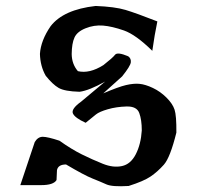

<svg xmlns="http://www.w3.org/2000/svg" viewBox="-20 -550 675 650"><path d="M335.9 -273.9Q282.2 -243.7 249.5 -239.3Q198.7 -240.7 178.5 -252.4Q158.2 -264.2 134.8 -293.5Q116.2 -326.2 115.2 -367.7Q118.2 -413.1 151.4 -461.4Q194.8 -517.6 303.7 -529.8Q368.7 -527.3 405 -516.4Q441.4 -505.4 512.7 -477.5Q503.4 -433.1 495.6 -377.9Q439.9 -432.6 399.7 -446.8Q359.4 -460.9 328.9 -463.4Q298.3 -465.8 269.8 -454.3Q241.2 -442.9 232.2 -423.1Q223.1 -403.3 222.7 -367.2Q223.1 -333 243.7 -309.1Q282.7 -299.8 330.1 -329.6Q361.3 -354 369.4 -364.5Q377.4 -375 414.1 -359.4Q424.3 -352.1 422.9 -339.1Q421.4 -326.2 393.6 -291.5L329.6 -233.9Q380.4 -255.9 406.7 -262Q433.1 -268.1 452.6 -266.1Q472.2 -264.2 497.6 -252.2Q522.9 -240.2 543.7 -219.5Q564.5 -198.7 571 -178.7Q577.6 -158.7 577.1 -101.1Q556.2 -16.6 534.7 7.6Q513.2 31.7 489.7 47.6Q466.3 63.5 415.5 79.6Q359.9 83 340.3 74.2Q320.8 65.4 293.2 54.4Q265.6 43.5 203.6 6.8Q176.8 6.8 172.9 25.9L171.4 59.6Q161.1 76.7 119.6 76.7H48.8L97.7 -69.3Q108.4 -86.9 124.8 -86.9Q141.1 -86.9 181.2 -73.7Q221.7 -44.9 257.1 -27.3Q292.5 -9.8 327.9 4.4Q363.3 18.6 392.8 12.2Q422.4 5.9 439.7 -27.8Q457 -61.5 460 -108.4Q460 -144.5 451.4 -167.5Q442.9 -190.4 408.4 -189.5Q374 -188.5 345.2 -180.2Q316.4 -171.9 304.9 -162.6Q293.5 -153.3 270 -134.3Q233.4 -150.9 226.8 -166Q220.2 -181.2 254.9 -206.1Z"/></svg>

Font: Panteley
Style: Regular
Weight: 500
Designer: Kalashnikov Yuriy
Foundry: Øêîëà ïàâà èìåíè ñâÿòîãî àâíîàïîñòîëüíîãî Âëàäèìèà
Version: Version 1.80 April 12, 2018